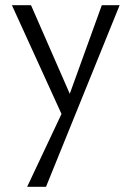

<svg xmlns="http://www.w3.org/2000/svg" viewBox="-20 -434 508 743"><path d="M443 -414 158 289H85L218 7L26 -414H100L250 -71L374 -414Z"/></svg>

Font: Ysabeau
Style: Regular
Weight: 400
Designer: Christian Thalmann (Catharsis Fonts)
Version: Version 0.003